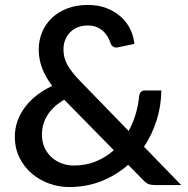

<svg xmlns="http://www.w3.org/2000/svg" viewBox="-20 -748 758 776"><path d="M239.5 -345Q193.5 -318 171.5 -282Q149.5 -246 149.5 -204Q149.5 -174.5 160.2 -151.2Q171 -128 188.8 -112Q206.5 -96 229.8 -87.5Q253 -79 278 -79Q327.5 -79 368 -95.8Q408.5 -112.5 440 -141ZM712.5 0H608Q599.5 0 592.8 -1Q586 -2 580.2 -4.2Q574.5 -6.5 569.2 -10.5Q564 -14.5 558 -21L498 -82Q450.5 -40 390.2 -16Q330 8 259.5 8Q218.5 8 179.2 -6Q140 -20 109 -46.2Q78 -72.5 59 -110.2Q40 -148 40 -195.5Q40 -230 51.2 -260.5Q62.5 -291 82.8 -317.2Q103 -343.5 130.5 -364.5Q158 -385.5 191 -400.5Q162.5 -438.5 149.5 -474.5Q136.5 -510.5 136.5 -547.5Q136.5 -584.5 150 -617.5Q163.5 -650.5 189.2 -675Q215 -699.5 251.8 -713.8Q288.5 -728 335 -728Q377 -728 410.8 -715Q444.5 -702 468.8 -680Q493 -658 506.8 -629.5Q520.5 -601 523 -570.5L455 -556.5Q446 -554.5 438.2 -559Q430.5 -563.5 426.5 -574Q422.5 -587 415 -599.8Q407.5 -612.5 396.5 -622.5Q385.5 -632.5 370.2 -638.8Q355 -645 335 -645Q312 -645 293.8 -637.5Q275.5 -630 262.8 -616.8Q250 -603.5 243.2 -586Q236.5 -568.5 236.5 -548.5Q236.5 -532.5 240 -517.5Q243.5 -502.5 251.5 -487.5Q259.5 -472.5 271.8 -456.8Q284 -441 301.5 -423L500 -218.5Q518 -251.5 528.5 -287.2Q539 -323 542.5 -359.5Q543.5 -370 549.5 -376.2Q555.5 -382.5 565.5 -382.5H632Q631.5 -320 613.2 -262.2Q595 -204.5 562 -155Z"/></svg>

Font: Lato 2
Style: Regular
Weight: 600
Designer: Lukasz Dziedzic with Adam Twardoch and Botio Nikoltchev
Foundry: tyPoland Lukasz Dziedzic
Version: Version 2.015; 2015-08-06; http://www.latofonts.com/